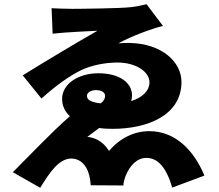

<svg xmlns="http://www.w3.org/2000/svg" viewBox="-20 -826 1040 912"><path d="M436 -398C463 -398 479 -386 479 -372C479 -361 477 -349 458 -335C406 -341 393 -354 393 -371C393 -388 415 -398 436 -398ZM451 -218C471 -215 492 -214 514 -214C684 -214 842 -280 842 -437C842 -531 750 -619 595 -622C579 -622 560 -622 542 -620C606 -655 696 -688 754 -703L676 -806C660 -802 630 -795 602 -792C552 -786 359 -784 324 -784C292 -784 241 -786 225 -787L230 -666C290 -673 405 -678 443 -680C346 -625 181 -526 88 -468L177 -358C248 -422 313 -467 364 -492C413 -516 480 -529 538 -529C626 -529 690 -485 690 -435C690 -395 656 -362 603 -346C606 -355 607 -364 607 -374C607 -431 550 -478 447 -478C354 -478 275 -429 275 -356C275 -323 289 -295 312 -274C226 -199 114 -81 41 -8L171 66C216 -7 260 -73 319 -73C356 -73 390 -48 404 7C408 23 409 33 411 54L566 55C566 42 572 22 576 11C597 -41 631 -76 676 -76C730 -76 771 -29 798 65L951 8C901 -112 813 -203 689 -203C619 -203 550 -171 498 -109C465 -161 426 -172 395 -176Z"/></svg>

Font: Noto Sans CJK JP Black
Style: Regular
Weight: 900
Designer: Ryoko NISHIZUKA (kana & ideographs); Paul D. Hunt (Latin, Greek & Cyrillic); Wenlong ZHANG (bopomofo); Sandoll Communica
Foundry: Adobe Systems Incorporated
Version: Version 1.004;PS 1.004;hotconv 1.0.82;makeotf.lib2.5.63406